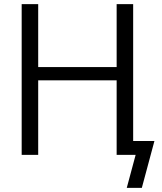

<svg xmlns="http://www.w3.org/2000/svg" viewBox="-20 -750 783 930"><path d="M165 -730V-425H545V-730H625V-67H728L667 160H594L637 0H625H585H545V-361H165V0H85V-730Z"/></svg>

Font: M PLUS 1p
Style: Regular
Weight: 400
Version: Version 1.062